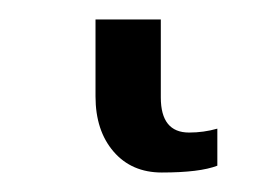

<svg xmlns="http://www.w3.org/2000/svg" viewBox="-20 50 270 197"><path d="M78 149V70H145V150Q145 186 174 186Q189 186 203 182V220Q185 227 146 227Q115 227 96.5 205.5Q78 184 78 149Z"/></svg>

Font: Noto Serif Narrow
Style: Regular
Weight: 400
Width: 4
Designer: Monotype Design Team
Foundry: Monotype Imaging Inc.
Version: Version 1.001